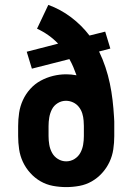

<svg xmlns="http://www.w3.org/2000/svg" viewBox="-20 -755 540 783"><path d="M250 8Q223 8 196 3Q169 -2 145.5 -15.5Q122 -29 103.5 -49.5Q85 -70 73.5 -94.5Q62 -119 58 -146Q54 -173 54 -200V-241Q54 -268 58 -295Q62 -322 73.5 -347Q85 -372 103.5 -392.5Q122 -413 146 -426Q170 -439 196.5 -445.5Q223 -452 250 -452Q260 -452 270.5 -451Q281 -450 292 -448Q286 -465 279 -481.5Q272 -498 263 -514L110 -475L89 -544L217 -577Q199 -596 177 -611.5Q155 -627 131 -638L177 -735Q227 -717 270 -684.5Q313 -652 345 -610L409 -626L430 -557L384 -545Q399 -514 410 -481Q421 -448 428 -414.5Q435 -381 439 -347Q443 -313 445 -278Q446 -269 446 -259.5Q446 -250 446 -241V-200Q446 -173 442 -146Q438 -119 426.5 -94.5Q415 -70 396.5 -49.5Q378 -29 354.5 -15.5Q331 -2 304 3Q277 8 250 8ZM250 -97Q268 -97 283.5 -106.5Q299 -116 307.5 -131.5Q316 -147 319 -164.5Q322 -182 322 -200V-221Q322 -231 322 -241.5Q322 -252 321 -263Q320 -278 315.5 -292.5Q311 -307 301.5 -319Q292 -331 278 -337.5Q264 -344 249 -344Q231 -344 215.5 -334.5Q200 -325 192 -309.5Q184 -294 181 -276.5Q178 -259 178 -241V-200Q178 -182 181 -164.5Q184 -147 192.5 -131.5Q201 -116 216.5 -106.5Q232 -97 250 -97Z"/></svg>

Font: Iosevka Slab Extrabold
Style: Regular
Weight: 800
Monospace: yes
Designer: Belleve Invis
Foundry: Belleve Invis
Version: Version 11.1.1; ttfautohint (v1.8.3)